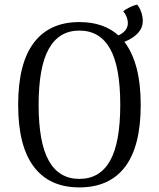

<svg xmlns="http://www.w3.org/2000/svg" viewBox="-20 -802 691 835"><path d="M521 -620Q592 -527 592 -346Q592 -166 524 -76.5Q456 13 325 13Q195 13 127 -77Q59 -167 59 -346Q59 -526 127 -616Q195 -706 325 -706Q431 -706 495 -648Q536 -667 536 -702Q536 -728 516 -753Q525 -761 543.5 -770Q562 -779 576 -782Q587 -770 594 -750Q601 -730 601 -711Q601 -653 521 -620ZM503 -346Q503 -512 458.5 -590.5Q414 -669 325 -669Q237 -669 192.5 -590Q148 -511 148 -346Q148 -181 192.5 -102.5Q237 -24 325 -24Q414 -24 458.5 -102.5Q503 -181 503 -346Z"/></svg>

Font: Arima Madurai
Style: Regular
Weight: 400
Designer: Joana Correia and Natanael Gama
Foundry: NDISCOVER
Version: Version 1.019